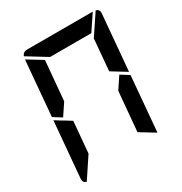

<svg xmlns="http://www.w3.org/2000/svg" viewBox="-222 -1164 1260 1327"><g transform="rotate(-30 408.0 -501.0)"><path d="M166 -469 100 -510 138 -948 256 -876 228 -562ZM650 -531 716 -490 678 -52 560 -124 588 -438ZM731 -998Q760 -989 757 -959L718 -514L601 -586L623 -838H624ZM193 -165 85 -2Q56 -11 59 -41L98 -486L154 -451L160 -448L215 -414ZM297 -876 142 -971Q154 -1000 184 -1000H709L626 -876Z"/></g></svg>

Font: DSEG7 Modern
Style: Bold Italic
Weight: 700
Italic angle: -5°
Designer: Keshikan(Twitter:@keshinomi_88pro)
Version: Version 0.46